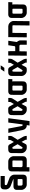

<svg xmlns="http://www.w3.org/2000/svg" viewBox="2663 -3570 1000 6366"><g transform="rotate(-90 3163.0 -387.0)"><path d="M382 -139Q411 -139 409 -165L410 -286Q406 -302 388 -302H219Q190 -302 192 -276L193 -182Q193 -177 194 -173Q203 -139 238 -139H241ZM209 -689Q208 -688 210 -681Q216 -656 242 -648L419 -582Q467 -569 503 -533Q539 -495 551 -449Q555 -432 555 -415L554 -270V-267V-117Q554 -110 553 -103.5Q552 -97 552 -90Q546 -53 522 -29Q491 0 444 0H433H239H227Q168 0 119 -39Q69 -80 54 -139Q50 -154 50 -173V-336Q51 -385 80 -411Q112 -440 158 -440H377Q392 -440 407 -437Q400 -453 378 -459L201 -525Q153 -539 118 -575Q81 -611 71 -658Q69 -668 67.5 -676Q66 -684 66 -692L68 -763Q68 -812 98 -838Q130 -867 176 -867H511L510 -729H236Q211 -729 209 -703Z M802 90H659L664 -509Q664 -558 694 -584Q726 -613 772 -613H991Q1050 -613 1098 -574Q1148 -533 1163 -475Q1168 -453 1168 -440L1166 -117Q1166 -64 1132 -33Q1099 0 1045 0H839Q818 0 803 -4ZM807 -459Q807 -408 807 -377Q807 -346 806.5 -326Q806 -306 806 -293Q806 -280 805.5 -266Q805 -252 805 -233Q805 -214 805 -182Q805 -177 806 -173Q815 -139 850 -139H997Q1025 -139 1023 -165L1025 -453V-457Q1020 -475 1002 -475H833Q810 -475 807 -459Z M1565 -32Q1557 -18 1539.5 -9Q1522 0 1505 0H1444Q1410 0 1378.5 -14.5Q1347 -29 1322.5 -53Q1298 -77 1283.5 -108Q1269 -139 1269 -173L1271 -509Q1271 -557 1301 -585Q1331 -613 1379 -613L1482 -615Q1502 -615 1523.5 -604Q1545 -593 1554 -576L1639 -427L1698 -526Q1702 -532 1703.5 -543.5Q1705 -555 1705.5 -568Q1706 -581 1705.5 -593Q1705 -605 1705 -612H1840Q1840 -577 1839 -540.5Q1838 -504 1819 -473L1710 -301L1816 -112Q1830 -84 1835.5 -57.5Q1841 -31 1841 0H1713V-33Q1713 -37 1707 -50Q1701 -63 1691 -82Q1681 -101 1668 -124.5Q1655 -148 1640 -173ZM1428 -474Q1421 -472 1417 -467Q1413 -462 1413 -449L1412 -182Q1412 -165 1422 -152Q1432 -139 1451 -139Q1459 -139 1464.5 -147Q1470 -155 1474 -160L1564 -301H1566L1472 -466Q1465 -476 1453 -476Z M2198 0H2184Q2126 0 2084 -42Q2063 -62 2051.5 -87Q2040 -112 2034 -141L1941 -611H2083Q2085 -599 2106 -486.5Q2127 -374 2169 -158Q2173 -139 2189 -139Q2197 -139 2205 -139.5Q2213 -140 2221 -139L2283 -612H2427L2361 -119H2362L2350 -40L2346 0H2345L2331 93H2184Z M2824 -32Q2816 -18 2798.5 -9Q2781 0 2764 0H2703Q2669 0 2637.5 -14.5Q2606 -29 2581.5 -53Q2557 -77 2542.5 -108Q2528 -139 2528 -173L2530 -509Q2530 -557 2560 -585Q2590 -613 2638 -613L2741 -615Q2761 -615 2782.5 -604Q2804 -593 2813 -576L2898 -427L2957 -526Q2961 -532 2962.5 -543.5Q2964 -555 2964.5 -568Q2965 -581 2964.5 -593Q2964 -605 2964 -612H3099Q3099 -577 3098 -540.5Q3097 -504 3078 -473L2969 -301L3075 -112Q3089 -84 3094.5 -57.5Q3100 -31 3100 0H2972V-33Q2972 -37 2966 -50Q2960 -63 2950 -82Q2940 -101 2927 -124.5Q2914 -148 2899 -173ZM2687 -474Q2680 -472 2676 -467Q2672 -462 2672 -449L2671 -182Q2671 -165 2681 -152Q2691 -139 2710 -139Q2718 -139 2723.5 -147Q2729 -155 2733 -160L2823 -301H2825L2731 -466Q2724 -476 2712 -476Z M3343 -182Q3343 -177 3344 -173Q3353 -139 3388 -139H3479Q3507 -139 3505 -165L3507 -453V-457Q3502 -475 3484 -475H3371Q3342 -475 3344 -449ZM3721 -478H3644L3645 -475Q3650 -453 3650 -440L3648 -117Q3648 -64 3614 -33Q3581 0 3527 0H3377Q3318 0 3269 -39Q3219 -80 3204 -139Q3200 -154 3200 -173L3202 -509Q3202 -558 3232 -584Q3264 -613 3310 -613H3726Z M4056 -864H4180L4096 -743H3971ZM4123 -32Q4115 -18 4097.5 -9Q4080 0 4063 0H4002Q3968 0 3936.5 -14.5Q3905 -29 3880.5 -53Q3856 -77 3841.5 -108Q3827 -139 3827 -173L3829 -509Q3829 -557 3859 -585Q3889 -613 3937 -613L4040 -615Q4060 -615 4081.5 -604Q4103 -593 4112 -576L4197 -427L4256 -526Q4260 -532 4261.5 -543.5Q4263 -555 4263.5 -568Q4264 -581 4263.5 -593Q4263 -605 4263 -612H4398Q4398 -577 4397 -540.5Q4396 -504 4377 -473L4268 -301L4374 -112Q4388 -84 4393.5 -57.5Q4399 -31 4399 0H4271V-33Q4271 -37 4265 -50Q4259 -63 4249 -82Q4239 -101 4226 -124.5Q4213 -148 4198 -173ZM3986 -474Q3979 -472 3975 -467Q3971 -462 3971 -449L3970 -182Q3970 -165 3980 -152Q3990 -139 4009 -139Q4017 -139 4022.5 -147Q4028 -155 4032 -160L4122 -301H4124L4030 -466Q4023 -476 4011 -476Z M4862 0 4864 -200Q4864 -201 4862 -209Q4855 -243 4819 -243H4646L4642 0H4499L4506 -614H4649L4651 -382H4788Q4811 -382 4815 -404L4846 -612H4995L4953 -328Q4991 -290 5003 -243Q5005 -233 5006.5 -225Q5008 -217 5007 -209L5005 0Z M5256 -475 5251 0H5108L5115 -613H5473Q5531 -613 5581 -574Q5631 -533 5646 -475Q5650 -460 5650 -440L5644 93H5501L5508 -453L5507 -457Q5502 -475 5484 -475Z M5893 -182Q5893 -177 5894 -173Q5903 -139 5938 -139H6029Q6057 -139 6055 -165L6057 -453V-457Q6052 -475 6034 -475H5921Q5892 -475 5894 -449ZM6271 -478H6194L6195 -475Q6200 -453 6200 -440L6198 -117Q6198 -64 6164 -33Q6131 0 6077 0H5927Q5868 0 5819 -39Q5769 -80 5754 -139Q5750 -154 5750 -173L5752 -509Q5752 -558 5782 -584Q5814 -613 5860 -613H6276Z"/></g></svg>

Font: Covid19
Style: Regular
Weight: 400
Designer: Peter Wiegel
Foundry: (c) CAT - Ing. Peter Wiegel.  for Rudolf Maass + Partner GmbH
Version: Version 001.000